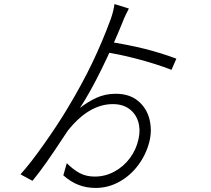

<svg xmlns="http://www.w3.org/2000/svg" viewBox="-20 -861 1040 946"><path d="M716 -163Q700 -100 661.5 -48Q623 4 568 34.5Q513 65 451 65Q406 65 367 50Q328 35 292 3L309 -57Q341 -25 373 -8Q405 9 447 9Q498 9 543.5 -15.5Q589 -40 620.5 -82.5Q652 -125 663 -178Q673 -224 660.5 -263Q648 -302 616 -325Q584 -348 536 -348Q418 -348 314 -217Q305 -204 296 -190Q248 -117 210.5 -63.5Q173 -10 140 30L81 -2Q129 -55 196.5 -150.5Q264 -246 312 -326Q383 -444 433.5 -549Q484 -654 526 -768Q532 -785 537 -804.5Q542 -824 544 -841L615 -819Q607 -804 598 -785Q589 -766 582 -747Q537 -636 482 -523.5Q427 -411 374 -329Q410 -358 454 -378.5Q498 -399 550 -399Q618 -399 660.5 -363.5Q703 -328 716.5 -273.5Q730 -219 716 -163ZM849 -572 825 -517Q750 -546 655 -571Q560 -596 484 -606L501 -658Q610 -641 690.5 -621Q771 -601 849 -572Z"/></svg>

Font: 寒蝉端黑体 Light
Style: Regular
Weight: 300
Designer: ChillDuanSans {Warren2060}; 
Source Han Sans {Ryoko NISHIZUKA 西塚涼子 (kana, bopomofo & ideographs); Paul D. Hunt (Latin, G
Foundry: ChillType&Adobe
Version: Version 1.300;Glyphs 3.3 (3306)